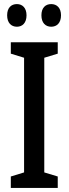

<svg xmlns="http://www.w3.org/2000/svg" viewBox="-20 -921 336 941"><path d="M15 -846C15 -809 35 -790 63 -790C90 -790 110 -809 110 -846C110 -882 90 -901 63 -901C35 -901 15 -883 15 -846ZM183 -846C183 -809 203 -790 231 -790C259 -790 279 -809 279 -846C279 -882 259 -901 231 -901C203 -901 183 -883 183 -846ZM263 0V-56L197 -76V-638L263 -658V-714H33V-658L98 -638V-76L33 -56V0Z"/></svg>

Font: Noto Sans Arabic UI XCn Md
Style: Regular
Weight: 500
Width: 2
Designer: Monotype Design Team, Nadine Chahine and Nizar Qandah
Foundry: Monotype Imaging Inc.
Version: Version 2.010